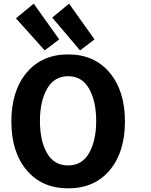

<svg xmlns="http://www.w3.org/2000/svg" viewBox="-20 -1008 823 1048"><path d="M352 20Q209 20 125.5 -79Q42 -178 42 -345Q42 -512 125.5 -611.5Q209 -711 352 -711Q495 -711 578.5 -611.5Q662 -512 662 -345Q662 -178 579 -79Q496 20 352 20ZM198 -348Q198 -240 236.5 -172.5Q275 -105 352 -105Q428 -105 466.5 -173Q505 -241 505 -348Q505 -455 466.5 -523.5Q428 -592 352 -592Q276 -592 237 -523.5Q198 -455 198 -348ZM265 -912 357 -988 496 -793 417 -733ZM67 -908 164 -988 303 -793 224 -733Z"/></svg>

Font: Repo
Style: Bold
Weight: 700
Designer: Stefan Peev
Foundry: Context Ltd
Version: Version 001.000